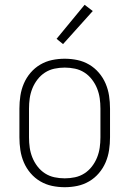

<svg xmlns="http://www.w3.org/2000/svg" viewBox="-20 -773 540 801"><path d="M250 8Q223 8 197 2.5Q171 -3 148 -16.5Q125 -30 107.5 -50.5Q90 -71 79.5 -95.5Q69 -120 65 -146.5Q61 -173 61 -200V-320Q61 -347 65 -373.5Q69 -400 79.5 -424.5Q90 -449 107.5 -469.5Q125 -490 148 -503.5Q171 -517 197 -522.5Q223 -528 250 -528Q277 -528 303 -522.5Q329 -517 352 -503.5Q375 -490 392.5 -469.5Q410 -449 420.5 -424.5Q431 -400 435 -373.5Q439 -347 439 -320V-200Q439 -173 435 -146.5Q431 -120 420.5 -95.5Q410 -71 392.5 -50.5Q375 -30 352 -16.5Q329 -3 303 2.5Q277 8 250 8ZM250 -29Q272 -29 293 -33.5Q314 -38 332 -49.5Q350 -61 363.5 -78.5Q377 -96 385 -116Q393 -136 396 -157Q399 -178 399 -200V-320Q399 -342 396 -363Q393 -384 385 -404Q377 -424 363.5 -441.5Q350 -459 332 -470.5Q314 -482 293 -486.5Q272 -491 250 -491Q228 -491 207 -486.5Q186 -482 168 -470.5Q150 -459 136.5 -441.5Q123 -424 115 -404Q107 -384 104 -363Q101 -342 101 -320V-200Q101 -178 104 -157Q107 -136 115 -116Q123 -96 136.5 -78.5Q150 -61 168 -49.5Q186 -38 207 -33.5Q228 -29 250 -29ZM243 -589 216 -611 333 -753 367 -727Z"/></svg>

Font: Iosevka SS04 Extralight
Style: Regular
Weight: 200
Monospace: yes
Designer: Belleve Invis
Foundry: Belleve Invis
Version: Version 19.0.0; ttfautohint (v1.8.4)